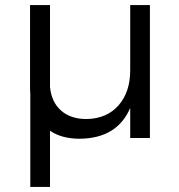

<svg xmlns="http://www.w3.org/2000/svg" viewBox="-20 -547 709 761"><path d="M99.1 -202.1V-526.9H178.2V-202.1Q184.1 -142.1 222.2 -108.6Q260.3 -75.2 323.2 -75.2Q403.8 -76.7 450 -129.6Q496.1 -182.6 496.1 -268.1V-526.9H574.2V0H496.1V-119.1Q444.3 1.5 295.9 2.9Q224.6 2.9 178.2 -28.8V193.8H100.1V-176.8Q99.1 -184.6 99.1 -202.1Z"/></svg>

Font: Montserrat Light
Style: Regular
Weight: 300
Designer: Julieta Ulanovsky
Foundry: Julieta Ulanovsky
Version: Version 1.000;PS 002.000;hotconv 1.0.70;makeotf.lib2.5.58329